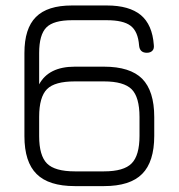

<svg xmlns="http://www.w3.org/2000/svg" viewBox="-20 -664 636 684"><path d="M350.5 -1C350.5 -1 246.5 -1 246.5 -1C184.5 -1 139 -15.5 110.5 -44C81.5 -72.5 67 -117.5 67 -179C67 -179 67 -179 67 -179C67 -179 67 -475 67 -475C67 -533.5 80.5 -576 108 -603.5C135.5 -631 178 -644.5 236.5 -644.5C236.5 -644.5 236.5 -644.5 236.5 -644.5C236.5 -644.5 360.5 -644.5 360.5 -644.5C414 -644.5 454 -633 481.5 -610.5C509 -587.5 524.5 -552 528 -503.5C528 -503.5 528 -503.5 528 -503.5C529 -495 527.5 -488 523 -483.5C518.5 -478.5 511.5 -476 503 -476C503 -476 503 -476 503 -476C486.5 -476 477 -484.5 475.5 -502C475.5 -502 475.5 -502 475.5 -502C473 -535.5 463 -558.5 445.5 -572C428 -585.5 399.5 -592 360.5 -592C360.5 -592 360.5 -592 360.5 -592C360.5 -592 236.5 -592 236.5 -592C193 -592 162.5 -583.5 145.5 -566.5C128 -549 119.5 -518.5 119.5 -475C119.5 -475 119.5 -475 119.5 -475C119.5 -475 119.5 -363.5 119.5 -363.5C142 -405.5 184.5 -426.5 246.5 -426.5C246.5 -426.5 246.5 -426.5 246.5 -426.5C246.5 -426.5 350.5 -426.5 350.5 -426.5C412.5 -426.5 458 -412 486.5 -383.5C515 -354.5 529.5 -309 529.5 -247C529.5 -247 529.5 -247 529.5 -247C529.5 -247 529.5 -180 529.5 -180C529.5 -118.5 515 -73 486.5 -44.5C458 -15.5 412.5 -1 350.5 -1C350.5 -1 350.5 -1 350.5 -1ZM246.5 -53.5C246.5 -53.5 246.5 -53.5 246.5 -53.5C246.5 -53.5 350.5 -53.5 350.5 -53.5C397.5 -53.5 430.5 -63 449 -82C467.5 -100.5 477 -133.5 477 -180C477 -180 477 -180 477 -180C477 -180 477 -247 477 -247C477 -294.5 467.5 -327.5 449 -346C430.5 -364.5 397.5 -374 350.5 -374C350.5 -374 350.5 -374 350.5 -374C350.5 -374 246.5 -374 246.5 -374C199 -374 166 -365 147.5 -346.5C129 -328 119.5 -295 119.5 -248C119.5 -248 119.5 -248 119.5 -248C119.5 -248 119.5 -179 119.5 -179C119.5 -132.5 129 -100 147.5 -81.5C166 -63 199 -53.5 246.5 -53.5Z"/></svg>

Font: Jura-Fortis-Regular
Style: Regular
Weight: 500
Designer: Daniel Johnson, Alexei Vanyashin, Mirko Velimirovic
Foundry: Daniel Johnson
Version: ""